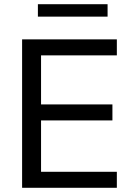

<svg xmlns="http://www.w3.org/2000/svg" viewBox="-20 -892 626 912"><path d="M85 0V-705H535V-629H175V-396H514V-320H175V-76H535V0ZM160 -813V-872H491V-813Z"/></svg>

Font: Nunito Sans 12pt ExtraLight 12pt Medium
Style: Regular
Weight: 500
Version: Version 3.101;gftools[0.9.27]